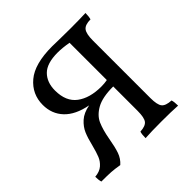

<svg xmlns="http://www.w3.org/2000/svg" viewBox="-177 -833 998 998"><g transform="rotate(-45 322.0 -334.5)"><path d="M583 -40Q588 -24 588 3Q543 0 468 0Q392 0 349 3Q349 -25 354 -40Q393 -42 406.5 -59.5Q420 -77 420 -127V-306Q340 -306 297.5 -282Q255 -258 239 -221.5Q223 -185 213 -129Q204 -76 193 -44.5Q182 -13 157 9Q122 3 98 1.5Q74 0 27 0Q22 -16 22 -40Q57 -43 77 -60.5Q97 -78 106.5 -101.5Q116 -125 126 -164Q137 -210 149.5 -239Q162 -268 188.5 -292Q215 -316 262 -325Q178 -341 135.5 -386Q93 -431 93 -497Q93 -576 153.5 -627Q214 -678 343 -678Q371 -678 390 -677L475 -676Q548 -676 588 -678Q588 -652 583 -636Q543 -636 528.5 -617.5Q514 -599 514 -549V-127Q514 -77 528 -59.5Q542 -42 583 -40ZM420 -353V-627Q375 -635 340 -635Q261 -635 226 -600Q191 -565 191 -505Q191 -424 241.5 -386.5Q292 -349 376 -349Q399 -349 420 -353Z"/></g></svg>

Font: Vollkorn SC
Style: Regular
Weight: 400
Designer: Friedrich Althausen
Foundry: Friedrich Althausen
Version: Version 4.015